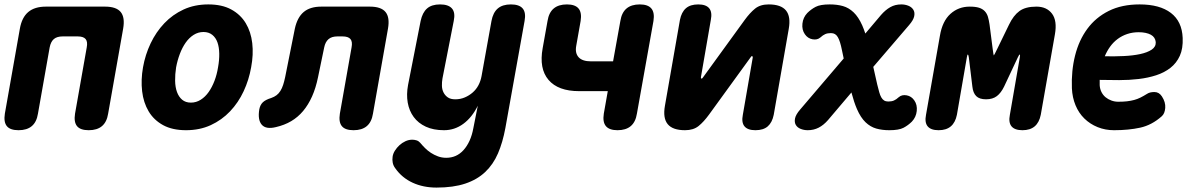

<svg xmlns="http://www.w3.org/2000/svg" viewBox="-25 -580 5445 870"><path d="M59 10Q21 10 6 -8.5Q-9 -27 -3 -65L65 -450Q74 -501 103 -525.5Q132 -550 183 -550H451Q502 -550 522 -525.5Q542 -501 533 -450L465 -65Q459 -27 437 -8.5Q415 10 377 10Q339 10 324 -8.5Q309 -27 315 -65L368 -365Q373 -391 363 -403Q353 -415 327 -415H259Q233 -415 219 -403Q205 -391 200 -365L147 -65Q141 -27 119 -8.5Q97 10 59 10Z M818 10Q756 10 714 -13Q672 -36 648.5 -75.5Q625 -115 619 -166.5Q613 -218 623 -275Q633 -332 657.5 -383.5Q682 -435 719.5 -474.5Q757 -514 807 -537Q857 -560 919 -560Q981 -560 1023 -537Q1065 -514 1088.5 -475Q1112 -436 1118 -384.5Q1124 -333 1113 -275Q1103 -218 1079 -166.5Q1055 -115 1017.5 -75.5Q980 -36 930 -13Q880 10 818 10ZM840 -115Q864 -115 884.5 -128Q905 -141 920.5 -163Q936 -185 947 -214Q958 -243 963 -275Q969 -308 968.5 -337Q968 -366 960.5 -387.5Q953 -409 937 -422Q921 -435 897 -435Q873 -435 852.5 -422Q832 -409 816.5 -387Q801 -365 790 -336Q779 -307 773 -275Q768 -243 768.5 -214Q769 -185 777 -163Q785 -141 800.5 -128Q816 -115 840 -115Z M1311 -450Q1322 -501 1351 -525.5Q1380 -550 1431 -550H1651Q1702 -550 1722 -525.5Q1742 -501 1733 -450L1665 -65Q1659 -27 1637 -8.5Q1615 10 1577 10Q1539 10 1524 -8.5Q1509 -27 1515 -65L1568 -365Q1573 -391 1563 -403Q1553 -415 1527 -415H1504Q1478 -415 1463.5 -402.5Q1449 -390 1444 -365L1416 -230Q1406 -181 1389 -143Q1372 -105 1348.5 -77Q1325 -49 1294.5 -31Q1264 -13 1225 -4Q1180 7 1161 -15Q1142 -37 1150 -85Q1154 -105 1166 -116.5Q1178 -128 1204 -136Q1218 -141 1228 -148.5Q1238 -156 1245.5 -168Q1253 -180 1258 -195.5Q1263 -211 1267 -230Z M2140 -101Q2114 -48 2074.5 -19Q2035 10 1987 10Q1939 10 1904.5 -6Q1870 -22 1849.5 -50Q1829 -78 1822.5 -115Q1816 -152 1824 -195L1881 -485Q1889 -523 1910 -541.5Q1931 -560 1969 -560Q2007 -560 2023 -541.5Q2039 -523 2031 -485L1980 -225Q1977 -208 1977.5 -191Q1978 -174 1985 -160.5Q1992 -147 2004.5 -138.5Q2017 -130 2038 -130Q2061 -130 2081 -138.5Q2101 -147 2117 -161Q2133 -175 2143 -194Q2153 -213 2157 -235L2202 -485Q2209 -523 2230.5 -541.5Q2252 -560 2290 -560Q2328 -560 2343.5 -541.5Q2359 -523 2352 -485L2265 0Q2253 65 2231.5 115Q2210 165 2173.5 199.5Q2137 234 2083 252Q2029 270 1953 270Q1923 270 1896 264.5Q1869 259 1845 248Q1821 237 1801 220.5Q1781 204 1765 181Q1757 170 1754.5 157Q1752 144 1754 130Q1756 116 1764.5 102.5Q1773 89 1785 78Q1797 67 1812 60Q1827 53 1843 53Q1853 53 1862.5 56Q1872 59 1879 67Q1889 79 1901 91Q1913 103 1927.5 112.5Q1942 122 1959.5 128.5Q1977 135 1997 135Q2020 135 2039.5 126.5Q2059 118 2075 100.5Q2091 83 2102.5 58Q2114 33 2120 0Z M2773 10Q2736 10 2720.5 -8.5Q2705 -27 2711 -65L2729 -167H2599Q2504 -167 2460.5 -218Q2417 -269 2434 -362L2456 -485Q2462 -523 2484 -541.5Q2506 -560 2544 -560Q2581 -560 2596.5 -541.5Q2612 -523 2606 -485L2586 -372Q2580 -339 2597 -320.5Q2614 -302 2653 -302H2753L2786 -485Q2792 -523 2814 -541.5Q2836 -560 2874 -560Q2911 -560 2926.5 -541.5Q2942 -523 2936 -485L2861 -65Q2855 -27 2833 -8.5Q2811 10 2773 10Z M3056 -490Q3063 -525 3083 -542.5Q3103 -560 3139 -560Q3174 -560 3188.5 -542.5Q3203 -525 3196 -490L3151 -230Q3151 -224 3153 -224Q3156 -224 3157.5 -225.5Q3159 -227 3161 -230L3349 -489Q3373 -522 3396.5 -541Q3420 -560 3458 -560Q3514 -560 3536.5 -532.5Q3559 -505 3549 -449L3481 -60Q3474 -25 3454 -7.5Q3434 10 3398 10Q3363 10 3348.5 -7.5Q3334 -25 3341 -60L3386 -320Q3385 -326 3383 -326Q3381 -326 3379.5 -324.5Q3378 -323 3376 -320L3188 -61Q3164 -28 3140.5 -9Q3117 10 3079 10Q3023 10 3000.5 -17.5Q2978 -45 2988 -101Z M3727 -36Q3707 -13 3684.5 -1.5Q3662 10 3635 10Q3618 10 3603 4Q3588 -2 3581 -14Q3574 -26 3577.5 -43.5Q3581 -61 3601 -84L3798 -315L3790 -353Q3786 -373 3781.5 -387.5Q3777 -402 3771.5 -411.5Q3766 -421 3758.5 -425.5Q3751 -430 3740 -430Q3725 -430 3714.5 -425.5Q3704 -421 3692 -410Q3678 -398 3656.5 -402Q3635 -406 3622 -425Q3608 -445 3611 -473Q3614 -501 3633 -521Q3650 -538 3671 -549Q3692 -560 3735 -560Q3768 -560 3794.5 -552.5Q3821 -545 3843 -524Q3865 -503 3882 -465Q3889 -449 3896 -428L3967 -512Q3987 -535 4009 -547.5Q4031 -560 4059 -560Q4076 -560 4091 -554Q4106 -548 4113.5 -536Q4121 -524 4117.5 -506.5Q4114 -489 4094 -466L3932 -277L3950 -197Q3955 -177 3959 -162.5Q3963 -148 3968.5 -138.5Q3974 -129 3981.5 -124.5Q3989 -120 4000 -120Q4015 -120 4025.5 -124.5Q4036 -129 4048 -140Q4062 -152 4083.5 -148Q4105 -144 4118 -125Q4132 -105 4129 -77Q4126 -49 4107 -29Q4090 -12 4069 -1Q4048 10 4005 10Q3972 10 3945.5 2.5Q3919 -5 3897 -26Q3875 -47 3858 -86Q3845 -116 3833 -161Z M4691 -60Q4684 -25 4663.5 -7.5Q4643 10 4608 10Q4573 10 4558.5 -7.5Q4544 -25 4551 -60L4596 -320Q4598 -332 4596 -333Q4593 -333 4587 -320L4525 -188Q4511 -159 4492 -144.5Q4473 -130 4443 -130Q4413 -130 4398.5 -144.5Q4384 -159 4381 -188L4365 -320Q4363 -332 4361 -333H4360Q4358 -332 4356 -320L4311 -60Q4304 -25 4283.5 -7.5Q4263 10 4228 10Q4193 10 4178.5 -7.5Q4164 -25 4171 -60L4234 -418Q4245 -484 4281.5 -517Q4318 -550 4369 -550Q4395 -550 4411 -545Q4427 -540 4437 -529.5Q4447 -519 4451.5 -504Q4456 -489 4459 -468L4473 -359Q4477 -329 4478 -329L4479 -330Q4480 -330 4494 -359L4547 -468Q4567 -510 4594.5 -530Q4622 -550 4671 -550Q4718 -550 4742 -518Q4766 -486 4755 -424Z M5240 -143Q5257 -117 5255 -91Q5253 -65 5239 -53Q5194 -13 5141.5 -1.5Q5089 10 5023 10Q4983 10 4948.5 -4Q4914 -18 4888.5 -43Q4863 -68 4848.5 -103Q4834 -138 4832 -180Q4829 -259 4846.5 -328.5Q4864 -398 4902 -449.5Q4940 -501 4999 -530.5Q5058 -560 5139 -560Q5230 -560 5280.5 -521.5Q5331 -483 5334 -408Q5336 -360 5321 -327Q5306 -294 5278.5 -272.5Q5251 -251 5214 -239Q5177 -227 5134.5 -222Q5092 -217 5046.5 -217Q5001 -217 4958 -218V-194Q4959 -177 4966 -163Q4973 -149 4984.5 -139.5Q4996 -130 5011 -124.5Q5026 -119 5042 -119Q5065 -119 5082 -121Q5099 -123 5114 -127Q5129 -131 5143 -138Q5157 -145 5173 -155Q5185 -163 5206 -163Q5227 -163 5240 -143ZM4981 -325Q5025 -324 5067 -326Q5109 -328 5141.5 -335Q5174 -342 5193.5 -355Q5213 -368 5212 -389Q5211 -400 5205.5 -408.5Q5200 -417 5190 -422.5Q5180 -428 5166 -431Q5152 -434 5135 -434Q5107 -434 5083 -426Q5059 -418 5039.5 -403.5Q5020 -389 5005.5 -369Q4991 -349 4981 -325Z"/></svg>

Font: Maple Mono ExtraBold
Style: Italic
Weight: 800
Italic angle: -10°
Monospace: yes
Designer: subframe7536
Version: Version 7.200